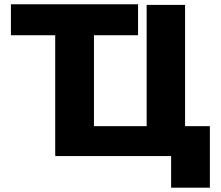

<svg xmlns="http://www.w3.org/2000/svg" viewBox="-20 -723 1026 893"><path d="M236.8 0V-559.1H30.8V-703.1H622.1V-559.1H417V-136.2H662.1V-700.2H840.8V-136.2H956.1V149.9H775.9V2.9H237.8V0Z"/></svg>

Font: LT Superior Black
Style: Regular
Weight: 900
Designer: Daniel Lyons
Foundry: LyonsType
Version: Version 2.005